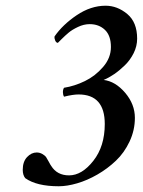

<svg xmlns="http://www.w3.org/2000/svg" viewBox="-20 -647 500 672"><path d="M349.6 -627Q390.6 -627 425.3 -598.1Q460 -569.3 460 -511.7Q460 -485.4 447.8 -460.9Q435.5 -436.5 417 -418.5Q398.4 -400.4 379.9 -387.7Q361.3 -375 342.8 -367.2Q383.8 -362.3 418 -322.3Q452.1 -282.2 452.1 -234.4Q452.1 -191.4 433.6 -151.9Q415 -112.3 385.7 -84.5Q356.4 -56.6 320.8 -36.1Q285.2 -15.6 250 -5.4Q214.8 4.9 185.5 4.9Q108.4 4.9 68.4 -23.4Q59.6 -34.2 59.6 -52.7Q59.6 -81.1 74.7 -97.2Q89.8 -113.3 108.4 -113.3Q119.1 -113.3 128.4 -107.9Q137.7 -102.5 141.6 -96.7Q145.5 -90.8 150.9 -80.6Q156.2 -70.3 159.2 -66.4Q179.7 -33.2 221.7 -33.2Q266.6 -33.2 306.6 -84Q346.7 -134.8 346.7 -212.9Q346.7 -316.4 254.9 -316.4Q235.4 -316.4 204.1 -308.6Q200.2 -315.4 200.2 -324.2Q200.2 -334 204.1 -339.8Q241.2 -345.7 277.3 -363.3Q313.5 -380.9 340.8 -412.6Q368.2 -444.3 368.2 -482.4Q368.2 -522.5 347.2 -542.5Q326.2 -562.5 293.9 -562.5Q273.4 -562.5 252.9 -552.7Q232.4 -543 220.2 -532.7Q208 -522.5 195.3 -509.8Q182.6 -497.1 182.6 -497.1Q176.8 -497.1 173.3 -504.9Q169.9 -512.7 170.9 -519.5Q199.2 -560.5 248.5 -593.8Q297.9 -627 349.6 -627Z"/></svg>

Font: Crimson
Style: SemiboldItalic
Weight: 600
Italic angle: -11°
Version: Version 0.8 ; ttfautohint (v1.00) -l 8 -r 50 -G 200 -x 14 -D